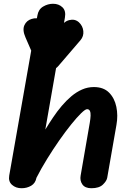

<svg xmlns="http://www.w3.org/2000/svg" viewBox="-20 -999 684 1019"><path d="M94.5 0Q64 0 43.8 -18Q23.5 -36 29 -67.5L178.5 -917Q184 -949.5 209 -964.2Q234 -979 261.5 -979Q292 -979 311.5 -960.2Q331 -941.5 324.5 -905.5L220.5 -311.5Q240 -343.5 261.8 -376Q283.5 -408.5 308 -437.2Q332.5 -466 359.2 -488.5Q386 -511 415.8 -524Q445.5 -537 478 -537Q529.5 -537 558.8 -507.5Q588 -478 597.5 -432Q607 -386 598 -336L549 -55.5Q546 -38.5 526 -19.2Q506 0 465 0Q431.5 0 417.2 -20.2Q403 -40.5 408 -67.5L456.5 -347.5Q460 -368.5 460.8 -384.8Q461.5 -401 457.2 -410.2Q453 -419.5 442 -419.5Q432.5 -419.5 410 -397.5Q387.5 -375.5 357.5 -338.2Q327.5 -301 294.5 -253.8Q261.5 -206.5 230 -155.5Q198.5 -104.5 173.5 -55.5Q168 -26.5 145.2 -13.2Q122.5 0 94.5 0ZM236.5 -624Q219.5 -624 202.8 -630.5Q186 -637 177.5 -657L115 -801Q98 -840 109.5 -865.2Q121 -890.5 148 -898.5Q175 -907 197.2 -895.5Q219.5 -884 227 -858.5L253.5 -768.5L297 -848Q317 -884.5 347 -892.2Q377 -900 398.5 -881Q419.5 -861.5 422.2 -834Q425 -806.5 407 -785.5L289 -648Q278 -635.5 264.2 -629.8Q250.5 -624 236.5 -624Z"/></svg>

Font: Edu QLD Hand
Style: Regular
Weight: 400
Designer: Tina and Corey Anderson, Eben Sorkin
Foundry: Sorkin Type Co.
Version: Version 2.000